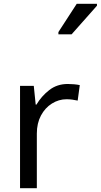

<svg xmlns="http://www.w3.org/2000/svg" viewBox="-20 -986 528 1006"><path d="M335 -546Q350 -546 367.5 -544.5Q385 -543 398 -540L387 -459Q374 -462 358.5 -464Q343 -466 329 -466Q288 -466 252 -443.5Q216 -421 194.5 -380.5Q173 -340 173 -286V0H85V-536H157L167 -438H171Q197 -482 238 -514Q279 -546 335 -546ZM286 -806V-818L382 -966H488V-956L355 -806Z"/></svg>

Font: Noto Sans Tifinagh Ahaggar
Style: Regular
Weight: 400
Designer: JamraPatel
Foundry: JamraPatel LLC
Version: Version 2.006; ttfautohint (v1.8.4.7-5d5b)